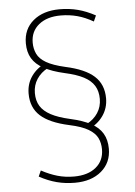

<svg xmlns="http://www.w3.org/2000/svg" viewBox="-58 -784 665 948"><g transform="rotate(-5 274.5 -310.0)"><path d="M358 -164Q393 -182 413 -212.5Q433 -243 433 -282Q433 -320 416.5 -347Q400 -374 365 -392.5Q330 -411 271 -424Q209 -438 169.5 -459.5Q130 -481 111.5 -512Q93 -543 93 -587Q93 -657 142.5 -698.5Q192 -740 274 -740Q321 -740 363.5 -729Q406 -718 450 -694L437 -665Q397 -688 358 -698.5Q319 -709 276 -709Q208 -709 167.5 -676Q127 -643 127 -587Q127 -557 139 -531.5Q151 -506 183.5 -487Q216 -468 277 -454Q374 -433 419 -392Q464 -351 464 -282Q464 -234 437.5 -196Q411 -158 364 -137ZM275 120Q228 120 185.5 109Q143 98 99 74L112 45Q153 67 191.5 78Q230 89 273 89Q342 89 382 56Q422 23 422 -33Q422 -64 410 -89Q398 -114 365.5 -133.5Q333 -153 272 -166Q175 -187 130 -228Q85 -269 85 -338Q85 -387 111.5 -424.5Q138 -462 185 -483L191 -456Q156 -438 136 -407.5Q116 -377 116 -338Q116 -300 132.5 -273.5Q149 -247 184.5 -228Q220 -209 278 -196Q341 -182 380 -161Q419 -140 437.5 -108.5Q456 -77 456 -33Q456 36 406.5 78Q357 120 275 120Z"/></g></svg>

Font: M PLUS 1 Thin ExtraLight
Style: Regular
Weight: 250
Version: Version 1.001